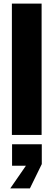

<svg xmlns="http://www.w3.org/2000/svg" viewBox="-20 -749 298 1066"><path d="M46 0V-729H211V0ZM37 297 124 171H47V52H212V162L146 297Z"/></svg>

Font: Hubot Sans
Style: Bold
Weight: 700
Designer: Deni Anggara
Foundry: GitHub, Inc., Subsidiary of Microsoft Corporation
Version: Version 2.000